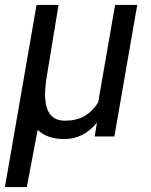

<svg xmlns="http://www.w3.org/2000/svg" viewBox="-33 -548 607 771"><path d="M113.8 -528.3 -13.2 203.1H74.7L118.2 -26.4C144 -2 179.2 10.3 223.1 10.3C224.1 10.3 224.6 10.3 225.6 10.3C277.3 10.3 320.8 -11.7 356.4 -56.2L347.2 0H426.3L518.1 -528.3H429.2L361.3 -137.2C331.1 -87.9 287.6 -63.5 231 -63.5C229 -63.5 226.6 -63.5 224.6 -63.5C177.2 -64.5 151.9 -94.7 148.4 -154.3C148.4 -158.7 147.9 -163.1 147.9 -168C147.9 -184.1 149.4 -202.6 151.9 -223.6L202.1 -528.3Z"/></svg>

Font: Roboto
Style: Italic
Weight: 400
Italic angle: -12°
Designer: Google
Version: Version 2.137; 2017